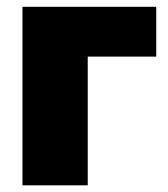

<svg xmlns="http://www.w3.org/2000/svg" viewBox="-20 -556 505 576"><path d="M448.7 -535.6V-386.2H243.2V0H47.4V-535.6Z"/></svg>

Font: Inter 20pt Black
Style: Regular
Weight: 900
Version: Version 4.001;git-66647c0bb